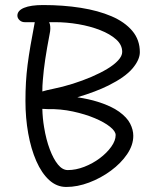

<svg xmlns="http://www.w3.org/2000/svg" viewBox="-20 -732 619 762"><path d="M243 10Q205 10 175 -17.5Q145 -45 124 -93Q103 -141 92 -202.5Q81 -264 81 -331Q81 -371 83 -405.5Q85 -440 89.5 -475Q94 -510 101 -551Q108 -592 118 -644H78Q66 -644 57.5 -652Q49 -660 49 -670Q49 -690 75.5 -701Q102 -712 151 -712Q231 -712 300.5 -701Q370 -690 422.5 -667.5Q475 -645 505 -609.5Q535 -574 535 -525Q535 -495 506 -460.5Q477 -426 411 -393Q361 -368 287 -346Q333 -339 368 -328Q422 -311 453 -288.5Q484 -266 496.5 -241.5Q509 -217 509 -193Q509 -156 484.5 -120Q460 -84 420 -54.5Q380 -25 333.5 -7.5Q287 10 243 10ZM175 -644Q177 -640 178 -636Q182 -619 177 -597Q166 -540 159.5 -496.5Q153 -453 150 -414Q148 -392 148 -369Q164 -374 189 -379Q229 -387 268.5 -399.5Q308 -412 343 -427Q378 -442 405.5 -458.5Q433 -475 449 -492.5Q465 -510 465 -526Q465 -554 441 -575.5Q417 -597 377.5 -612.5Q338 -628 291 -636Q244 -644 198 -644ZM148 -300Q149 -262 155 -227Q163 -178 177.5 -139.5Q192 -101 210 -79Q228 -57 249 -57Q281 -57 314.5 -70Q348 -83 376 -104Q404 -125 421.5 -149.5Q439 -174 439 -196Q439 -211 416.5 -229Q394 -247 356 -263Q318 -279 269.5 -289.5Q221 -300 169 -299Q157 -299 148 -300Z"/></svg>

Font: Shantell Sans Light Light
Style: Regular
Weight: 300
Version: Version 1.008;[ac192a2d6]